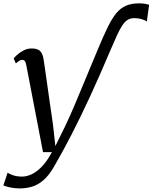

<svg xmlns="http://www.w3.org/2000/svg" viewBox="-63 -849 890 1119"><path d="M51.4 249.1Q21.1 249.1 -4.5 243.3Q-30.1 237.4 -43.4 231.7L-18.7 157.6Q-10.2 163.9 12.2 172Q34.5 180.2 66.1 180.2Q92.8 180.2 122.3 166.3Q151.7 152.4 181.8 121Q211.9 89.6 239.5 37.8H187.7L90.4 -468.4Q86.9 -487.5 81.2 -493.9Q75.5 -500.2 67.3 -500.2Q58.6 -500.2 50 -495.1Q41.3 -490 29.4 -479.2L16.7 -508.2Q20.7 -514.2 35.7 -528.3Q50.8 -542.4 73.3 -554.5Q95.7 -566.6 121.7 -566.6Q158.5 -566.6 173.1 -548.8Q187.7 -531 191.6 -499.6Q196.2 -468.3 200.8 -436.9Q205.3 -405.6 209.8 -374.1Q214.2 -342.6 218.7 -311.2Q223.2 -279.8 227.6 -248.4Q232.1 -216.9 236.8 -185.7Q241.4 -154.5 245.7 -123.2L259.7 2.1L316.8 -113.7Q343.3 -169.1 373.9 -241.3Q404.6 -313.6 438.7 -396.7Q472.8 -479.8 509.7 -567.3Q540.5 -640.7 565 -691Q589.5 -741.2 614.4 -771.6Q639.4 -802 671.1 -815.7Q702.9 -829.5 748.3 -829.5Q769.3 -829.5 784.1 -826.7Q798.9 -823.9 806.1 -821.2L792.8 -723.6Q784.5 -730.6 763.9 -736.9Q743.3 -743.3 719.2 -743.3Q697.6 -743.3 681.1 -733.3Q664.5 -723.2 649.9 -701.2Q635.2 -679.1 619.2 -644.2Q603.2 -609.2 581.8 -559.2Q519.6 -411.7 462.5 -288.1Q405.4 -164.5 352.7 -62.4Q300.1 39.7 251 123.7Q221.1 174.8 189.4 201.8Q157.7 228.9 123.4 239Q89.2 249.1 51.4 249.1Z"/></svg>

Font: Merriweather Light
Style: Italic
Weight: 300
Italic angle: -7.8°
Designer: Eben Sorkin
Foundry: Eben Sorkin
Version: Version 2.101